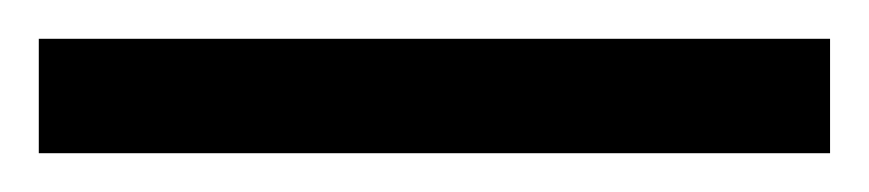

<svg xmlns="http://www.w3.org/2000/svg" viewBox="-20 63 448 99"><path d="M0 83V142H408V83Z"/></svg>

Font: Noto Serif Sinhala Condensed Medium
Style: Regular
Weight: 500
Width: 3
Designer: Jelle Bosma - Monotype Design Team
Foundry: Monotype Imaging Inc.
Version: Version 2.007